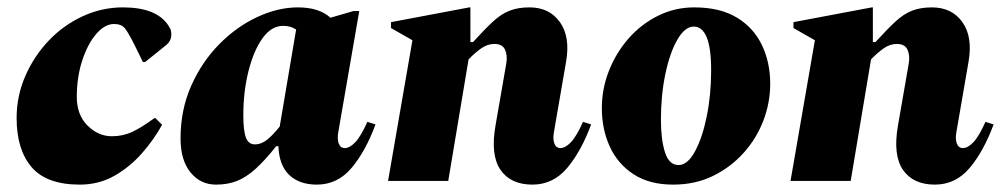

<svg xmlns="http://www.w3.org/2000/svg" viewBox="-20 -490 2715 520"><path d="M196 10Q106 10 65.5 -37.5Q25 -85 25 -170Q25 -230 48.5 -284Q72 -338 112 -380Q152 -422 204 -446Q256 -470 313 -470Q404 -470 436 -421Q442 -412 443 -406.5Q444 -401 444 -396Q444 -379 429 -367L373 -322H367L345 -367Q328 -401 318.5 -413Q309 -425 289 -425Q264 -425 241 -398.5Q218 -372 203 -327Q188 -282 188 -227Q188 -179 217 -150Q246 -121 283 -121Q313 -121 338.5 -133Q364 -145 398 -170H401L419 -152Q397 -112 364.5 -75Q332 -38 290 -14Q248 10 196 10Z M565 10Q523 10 496 -23Q469 -56 469 -115Q469 -193 498 -258Q527 -323 574 -370.5Q621 -418 677 -444Q733 -470 787 -470Q844 -470 875 -442L937 -460H953L896 -131Q893 -113 897.5 -101Q902 -89 914 -89Q927 -89 942 -104.5Q957 -120 975 -160L997 -153Q970 -80 932 -35Q894 10 838 10Q791 10 763.5 -16Q736 -42 734 -94H728Q697 -55 672 -32.5Q647 -10 622 0Q597 10 565 10ZM639 -178Q639 -136 646 -117.5Q653 -99 670 -99Q688 -99 704 -112Q720 -125 738 -148V-150L782 -410Q767 -420 747 -420Q715 -420 691 -386.5Q667 -353 653 -297.5Q639 -242 639 -178Z M1031 0 1097 -381 1039 -414V-430L1251 -470H1254V-376H1261Q1292 -410 1314.5 -431Q1337 -452 1360 -461Q1383 -470 1414 -470Q1468 -470 1496.5 -430Q1525 -390 1513 -322L1480 -131Q1477 -113 1481.5 -101Q1486 -89 1498 -89Q1511 -89 1526 -104.5Q1541 -120 1559 -160L1581 -153Q1554 -80 1516 -35Q1478 10 1422 10Q1363 10 1335.5 -30Q1308 -70 1322 -150L1351 -317Q1355 -339 1348 -355Q1341 -371 1319 -371Q1300 -371 1282.5 -358.5Q1265 -346 1249 -329L1194 0Z M1803 10Q1739 10 1696 -18Q1653 -46 1631.5 -93Q1610 -140 1610 -197Q1610 -250 1629.5 -299Q1649 -348 1683 -386.5Q1717 -425 1762.5 -447.5Q1808 -470 1860 -470Q1930 -470 1975.5 -442.5Q2021 -415 2043.5 -368Q2066 -321 2066 -263Q2066 -212 2047.5 -163.5Q2029 -115 1994 -76Q1959 -37 1911 -13.5Q1863 10 1803 10ZM1818 -43Q1842 -43 1862 -79.5Q1882 -116 1894 -174.5Q1906 -233 1906 -299Q1906 -360 1894 -389Q1882 -418 1859 -418Q1835 -418 1814.5 -382.5Q1794 -347 1782 -289.5Q1770 -232 1770 -166Q1770 -112 1781 -77.5Q1792 -43 1818 -43Z M2121 0 2187 -381 2129 -414V-430L2341 -470H2344V-376H2351Q2382 -410 2404.5 -431Q2427 -452 2450 -461Q2473 -470 2504 -470Q2558 -470 2586.5 -430Q2615 -390 2603 -322L2570 -131Q2567 -113 2571.5 -101Q2576 -89 2588 -89Q2601 -89 2616 -104.5Q2631 -120 2649 -160L2671 -153Q2644 -80 2606 -35Q2568 10 2512 10Q2453 10 2425.5 -30Q2398 -70 2412 -150L2441 -317Q2445 -339 2438 -355Q2431 -371 2409 -371Q2390 -371 2372.5 -358.5Q2355 -346 2339 -329L2284 0Z"/></svg>

Font: Spectral ExtraBold
Style: Italic
Weight: 800
Italic angle: -10°
Designer: Jean-Baptiste Levee
Foundry: Production Type
Version: Version 2.001